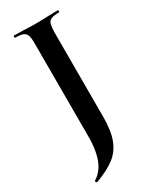

<svg xmlns="http://www.w3.org/2000/svg" viewBox="-209 -682 755 932"><g transform="rotate(-30 168.5 -216.0)"><path d="M35 182Q79 155 98 100.5Q117 46 115 -40V-544Q115 -573 109.5 -587.5Q104 -602 90 -607.5Q76 -613 47 -613Q44 -613 44 -619Q44 -625 47 -625L99 -624Q141 -622 167 -622Q201 -622 245 -624L292 -625Q295 -625 295.5 -619Q296 -613 292 -613Q263 -613 249 -607Q235 -601 230.5 -586.5Q226 -572 225 -542V-67Q225 11 206.5 59.5Q188 108 149 138Q110 168 42 193Q38 194 35.5 189Q33 184 35 182Z"/></g></svg>

Font: Cormorant Upright
Style: Bold
Weight: 700
Designer: Christian Thalmann (Catharsis Fonts)
Foundry: Catharsis Fonts
Version: Version 3.302